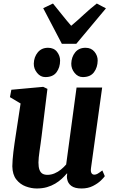

<svg xmlns="http://www.w3.org/2000/svg" viewBox="-20 -1061 648 1091"><path d="M188.5 10Q158 10 126.2 -1.8Q94.5 -13.5 72.8 -41Q51 -68.5 50 -116Q50 -133.5 51.8 -154.5Q53.5 -175.5 56.2 -198.8Q59 -222 62.5 -246Q66 -270 69.5 -292.5L97 -473L36.5 -509L44.5 -551L225.5 -567.5L249.5 -556L216.5 -288.5Q214 -267 210.8 -245.2Q207.5 -223.5 204.8 -203.5Q202 -183.5 200.2 -166.8Q198.5 -150 198.5 -137.5Q198.5 -112 204.2 -96.5Q210 -81 221.2 -74.2Q232.5 -67.5 249.5 -67.5Q270.5 -67.5 290 -75.8Q309.5 -84 326.2 -97.5Q343 -111 356 -126.5L415 -563.5H560.5L497 -105.5Q494.5 -86 500 -77.2Q505.5 -68.5 516 -68.5Q525 -68.5 534 -73.5Q543 -78.5 561.5 -92.5L575.5 -60Q570.5 -52 553.2 -35.2Q536 -18.5 508 -4.2Q480 10 443.5 10Q405 10 385.2 -4.8Q365.5 -19.5 361.5 -44Q361 -47 360.5 -50.5Q360 -54 360.2 -58Q360.5 -62 361 -66.2Q361.5 -70.5 362 -74.5L360 -75.5Q347 -60 330.8 -45Q314.5 -30 293.5 -17.5Q272.5 -5 246.8 2.5Q221 10 188.5 10ZM237.5 -623Q210 -623 190.8 -646.8Q171.5 -670.5 172 -699.5Q173 -737 194.5 -763.2Q216 -789.5 253 -789.5Q286 -789.5 303.8 -766.8Q321.5 -744 321.5 -716.5Q321.5 -678 301.2 -650.5Q281 -623 237.5 -623ZM450.5 -623Q423 -623 403.8 -646.8Q384.5 -670.5 385 -699.5Q386 -737 407 -763.2Q428 -789.5 466 -789.5Q498.5 -789.5 517 -766.8Q535.5 -744 535 -716.5Q534.5 -678 514 -650.5Q493.5 -623 450.5 -623ZM331.5 -812 225.5 -1014.5 281 -1041Q306 -1010.5 331.8 -978Q357.5 -945.5 384.5 -914.5Q421.5 -945.5 456.2 -978Q491 -1010.5 530 -1041L582 -1013.5L413.5 -812Z"/></svg>

Font: Merriweather ExtraBold
Style: Italic
Weight: 800
Italic angle: -7.8°
Version: Version 2.101